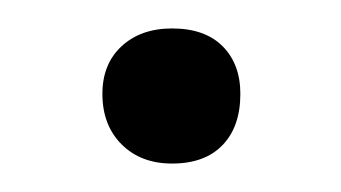

<svg xmlns="http://www.w3.org/2000/svg" viewBox="-20 -104 240 135"><path d="M52 -38Q52 -59 65.5 -71.5Q79 -84 101 -84Q124 -84 136.5 -71.5Q149 -59 149 -38Q149 -15 136.5 -2Q124 11 101 11Q79 11 65.5 -2.5Q52 -16 52 -38Z"/></svg>

Font: Cormorant Garamond Medium
Style: Regular
Weight: 500
Designer: Christian Thalmann (Catharsis Fonts)
Foundry: Catharsis Fonts
Version: Version 4.000